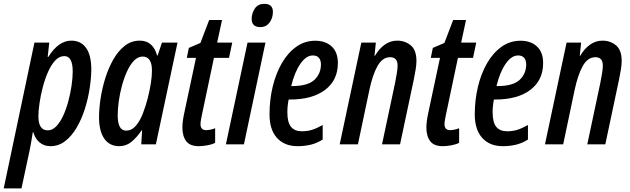

<svg xmlns="http://www.w3.org/2000/svg" viewBox="-71 -766 3345 1019"><path d="M-51.3 233.9 111.8 -540H190.4L182.1 -463.9H185.5Q239.3 -550.3 307.6 -550.3Q357.9 -550.3 385.7 -512Q413.6 -473.6 413.6 -396Q413.1 -349.6 404.5 -294.9Q396 -240.2 378.9 -186.5Q361.8 -132.8 335.7 -88.4Q309.6 -43.9 274.9 -17.1Q240.2 9.8 196.8 9.8Q162.6 9.8 138.9 -10.3Q115.2 -30.3 106 -64H103Q99.1 -37.6 94.7 -12.9Q90.3 11.7 86.4 31.2L43 233.9ZM182.6 -74.2Q207 -74.2 227.5 -95.5Q248 -116.7 264.2 -151.6Q280.3 -186.5 291.5 -228.3Q302.7 -270 308.8 -311.5Q314.9 -353 314.9 -386.7Q314.9 -468.3 270.5 -468.3Q243.7 -468.3 221.9 -444.8Q200.2 -421.4 183.6 -383.5Q167 -345.7 155.8 -302.2Q144.5 -258.8 138.7 -218.3Q132.8 -177.7 132.8 -148.9Q132.8 -74.2 182.6 -74.2Z M561.5 9.8Q510.3 9.8 482.4 -30.3Q454.6 -70.3 454.6 -143.6Q454.6 -188 462.6 -241.9Q470.7 -295.9 487.5 -350.1Q504.4 -404.3 530 -449.7Q555.7 -495.1 590.8 -522.7Q626 -550.3 670.9 -550.3Q740.7 -550.3 762.7 -471.7H765.6L788.6 -540H871.1L756.3 0H678.7L683.1 -74.2H680.7Q654.3 -35.6 626.2 -12.9Q598.1 9.8 561.5 9.8ZM597.7 -72.8Q628.4 -72.8 650.4 -98.9Q672.4 -125 687.7 -165Q703.1 -205.1 713.4 -245.6Q725.1 -293.5 730.2 -328.1Q735.4 -362.8 735.4 -392.1Q735.4 -465.8 685.5 -465.8Q660.6 -465.3 640.1 -444.1Q619.6 -422.9 603.5 -387.7Q587.4 -352.5 576.2 -311Q564.9 -269.5 559.3 -228.3Q553.7 -187 553.7 -154.3Q553.7 -72.8 597.7 -72.8Z M983.9 9.8Q937 9.8 917 -17.1Q897 -43.9 897 -88.9Q897 -120.6 906.7 -165.5L969.2 -459H920.4L931.2 -511.7L992.7 -538.1L1039.1 -659.7H1107.4L1081.5 -540H1161.6L1144.5 -459H1064.5L1000.5 -155.8Q997.6 -141.6 995.4 -129.2Q993.2 -116.7 993.2 -107.9Q993.2 -75.2 1022.9 -75.2Q1031.2 -75.2 1044.7 -77.6Q1058.1 -80.1 1070.8 -85.4V-7.8Q1051.8 1.5 1027.3 5.6Q1002.9 9.8 983.9 9.8Z M1311 -622.1Q1264.6 -622.1 1264.6 -666Q1264.6 -694.3 1281 -720Q1297.4 -745.6 1331.5 -745.6Q1377.4 -745.6 1377.4 -703.1Q1377.4 -669.9 1359.4 -646Q1341.3 -622.1 1311 -622.1ZM1127.9 0 1242.7 -540H1337.9L1223.6 0Z M1508.3 9.8Q1438.5 9.8 1398.9 -34.2Q1359.4 -78.1 1359.4 -158.7Q1359.4 -235.4 1376.2 -305.7Q1393.1 -376 1424.8 -430.9Q1456.5 -485.8 1501.5 -517.8Q1546.4 -549.8 1602.5 -549.8Q1656.7 -549.8 1689.5 -519.3Q1722.2 -488.8 1722.2 -431.6Q1722.2 -340.3 1654.5 -289.1Q1586.9 -237.8 1468.3 -237.8H1460.9Q1454.1 -203.6 1454.1 -169.9Q1454.1 -116.7 1473.4 -93Q1492.7 -69.3 1531.2 -69.3Q1560.5 -69.3 1585 -76.9Q1609.4 -84.5 1641.6 -102.5V-25.4Q1610.8 -5.9 1577.9 2Q1544.9 9.8 1508.3 9.8ZM1474.6 -309.1H1478Q1562 -309.1 1597.2 -341.8Q1632.3 -374.5 1632.3 -424.3Q1632.3 -446.3 1621.6 -459Q1610.8 -471.7 1589.4 -471.7Q1553.7 -471.7 1522.9 -427Q1492.2 -382.3 1474.6 -309.1Z M1731.9 0 1846.7 -540H1923.8L1916.5 -469.7H1918.9Q1940.9 -507.8 1971.2 -529.1Q2001.5 -550.3 2037.1 -550.3Q2078.6 -550.3 2108.9 -525.4Q2139.2 -500.5 2139.2 -442.4Q2139.2 -422.9 2135 -397.5Q2130.9 -372.1 2125.5 -345.7L2052.2 0H1956.5L2025.9 -326.7Q2030.3 -351.1 2034.7 -375.2Q2039.1 -399.4 2039.1 -418Q2039.1 -462.4 1999.5 -462.4Q1959 -462.4 1932.9 -416.3Q1906.7 -370.1 1889.2 -287.6L1828.6 0Z M2278.8 9.8Q2231.9 9.8 2211.9 -17.1Q2191.9 -43.9 2191.9 -88.9Q2191.9 -120.6 2201.7 -165.5L2264.2 -459H2215.3L2226.1 -511.7L2287.6 -538.1L2334 -659.7H2402.3L2376.5 -540H2456.5L2439.5 -459H2359.4L2295.4 -155.8Q2292.5 -141.6 2290.3 -129.2Q2288.1 -116.7 2288.1 -107.9Q2288.1 -75.2 2317.9 -75.2Q2326.2 -75.2 2339.6 -77.6Q2353 -80.1 2365.7 -85.4V-7.8Q2346.7 1.5 2322.3 5.6Q2297.9 9.8 2278.8 9.8Z M2597.7 9.8Q2527.8 9.8 2488.3 -34.2Q2448.7 -78.1 2448.7 -158.7Q2448.7 -235.4 2465.6 -305.7Q2482.4 -376 2514.2 -430.9Q2545.9 -485.8 2590.8 -517.8Q2635.7 -549.8 2691.9 -549.8Q2746.1 -549.8 2778.8 -519.3Q2811.5 -488.8 2811.5 -431.6Q2811.5 -340.3 2743.9 -289.1Q2676.3 -237.8 2557.6 -237.8H2550.3Q2543.5 -203.6 2543.5 -169.9Q2543.5 -116.7 2562.7 -93Q2582 -69.3 2620.6 -69.3Q2649.9 -69.3 2674.3 -76.9Q2698.7 -84.5 2731 -102.5V-25.4Q2700.2 -5.9 2667.2 2Q2634.3 9.8 2597.7 9.8ZM2564 -309.1H2567.4Q2651.4 -309.1 2686.5 -341.8Q2721.7 -374.5 2721.7 -424.3Q2721.7 -446.3 2710.9 -459Q2700.2 -471.7 2678.7 -471.7Q2643.1 -471.7 2612.3 -427Q2581.5 -382.3 2564 -309.1Z M2821.3 0 2936 -540H3013.2L3005.9 -469.7H3008.3Q3030.3 -507.8 3060.5 -529.1Q3090.8 -550.3 3126.5 -550.3Q3168 -550.3 3198.2 -525.4Q3228.5 -500.5 3228.5 -442.4Q3228.5 -422.9 3224.4 -397.5Q3220.2 -372.1 3214.8 -345.7L3141.6 0H3045.9L3115.2 -326.7Q3119.6 -351.1 3124 -375.2Q3128.4 -399.4 3128.4 -418Q3128.4 -462.4 3088.9 -462.4Q3048.3 -462.4 3022.2 -416.3Q2996.1 -370.1 2978.5 -287.6L2918 0Z"/></svg>

Font: Open Sans Condensed SemiBold
Style: Italic
Weight: 600
Width: 3
Italic angle: -12°
Designer: Monotype Design Team
Foundry: Monotype Imaging Inc.
Version: Version 3.000; ttfautohint (v1.8.4)